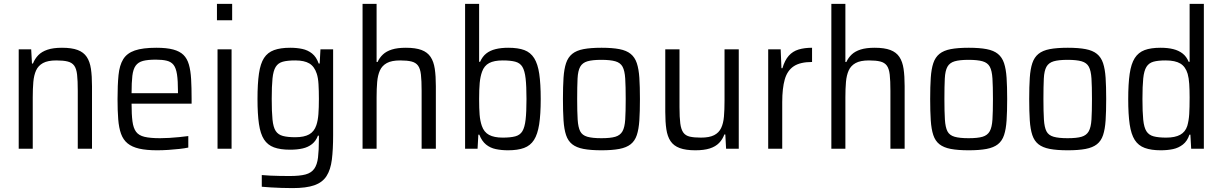

<svg xmlns="http://www.w3.org/2000/svg" viewBox="-20 -763 6272 985"><path d="M76 0V-510H140L144 -437H149Q159 -462 176.5 -480Q194 -498 223.5 -508Q253 -518 298 -518Q348 -518 378.5 -506.5Q409 -495 425 -471Q441 -447 446.5 -410Q452 -373 452 -321V0H379V-297Q379 -349 375.5 -380Q372 -411 360.5 -426.5Q349 -442 327 -447.5Q305 -453 269 -453Q225 -453 200.5 -439.5Q176 -426 165 -401.5Q154 -377 151 -342.5Q148 -308 148 -264V0Z M786 8Q731 8 694 -0.5Q657 -9 634.5 -27.5Q612 -46 601 -76.5Q590 -107 586.5 -151Q583 -195 583 -254Q583 -327 588 -377.5Q593 -428 612 -459Q631 -490 671.5 -504Q712 -518 782 -518Q835 -518 868.5 -509Q902 -500 921 -481.5Q940 -463 949 -432Q958 -401 960.5 -357Q963 -313 963 -255V-231H655Q655 -176 659.5 -141Q664 -106 678 -87Q692 -68 721.5 -61Q751 -54 801 -54Q823 -54 848 -55.5Q873 -57 898.5 -59.5Q924 -62 946 -65V-6Q928 -2 901 1Q874 4 844 6Q814 8 786 8ZM893 -266V-294Q893 -349 888 -381.5Q883 -414 870.5 -430Q858 -446 835.5 -451.5Q813 -457 780 -457Q738 -457 713.5 -450.5Q689 -444 676 -426Q663 -408 659 -374Q655 -340 655 -285H912Z M1093 -659V-743H1171V-659ZM1096 0V-510H1168V0Z M1481 202Q1453 202 1424 201Q1395 200 1369.5 198.5Q1344 197 1323 195V135Q1343 137 1366.5 138Q1390 139 1415.5 139.5Q1441 140 1466 140Q1518 140 1547.5 132Q1577 124 1592 103Q1607 82 1611.5 45Q1616 8 1616 -49V-67H1611Q1601 -40 1581 -24Q1561 -8 1533 -1.5Q1505 5 1468 5Q1418 5 1385.5 -7Q1353 -19 1334.5 -47.5Q1316 -76 1308.5 -127Q1301 -178 1301 -255Q1301 -334 1308.5 -385.5Q1316 -437 1334.5 -465.5Q1353 -494 1386 -506Q1419 -518 1469 -518Q1502 -518 1530.5 -512Q1559 -506 1581 -488.5Q1603 -471 1615 -437H1620L1624 -510H1689V-70Q1689 4 1682.5 56Q1676 108 1655 140.5Q1634 173 1592.5 187.5Q1551 202 1481 202ZM1495 -59Q1540 -59 1566 -73.5Q1592 -88 1603 -121Q1611 -145 1613.5 -177.5Q1616 -210 1616 -256Q1616 -298 1614 -331Q1612 -364 1605 -385Q1593 -422 1567 -437.5Q1541 -453 1495 -453Q1455 -453 1431 -446.5Q1407 -440 1394.5 -420Q1382 -400 1378 -360.5Q1374 -321 1374 -256Q1374 -189 1378 -149.5Q1382 -110 1394.5 -91Q1407 -72 1431.5 -65.5Q1456 -59 1495 -59Z M1840 0V-743H1912V-445H1917Q1927 -467 1944.5 -483.5Q1962 -500 1990.5 -509Q2019 -518 2062 -518Q2112 -518 2142.5 -506.5Q2173 -495 2189 -471Q2205 -447 2210.5 -410Q2216 -373 2216 -321V0H2143V-297Q2143 -349 2139.5 -380Q2136 -411 2124.5 -426.5Q2113 -442 2091 -447.5Q2069 -453 2033 -453Q1989 -453 1964.5 -439.5Q1940 -426 1929 -401.5Q1918 -377 1915 -342.5Q1912 -308 1912 -264V0Z M2586 8Q2553 8 2524 2Q2495 -4 2473.5 -21.5Q2452 -39 2439 -72H2434L2430 0H2366V-743H2438V-446H2443Q2455 -473 2474.5 -488.5Q2494 -504 2522.5 -511Q2551 -518 2587 -518Q2638 -518 2670 -506Q2702 -494 2720.5 -464.5Q2739 -435 2746.5 -384Q2754 -333 2754 -255Q2754 -176 2746 -125Q2738 -74 2719.5 -45Q2701 -16 2668.5 -4Q2636 8 2586 8ZM2559 -57Q2599 -57 2623.5 -63.5Q2648 -70 2660 -90Q2672 -110 2676.5 -149.5Q2681 -189 2681 -255Q2681 -321 2676.5 -360.5Q2672 -400 2660 -420Q2648 -440 2623.5 -446.5Q2599 -453 2559 -453Q2515 -453 2489.5 -439.5Q2464 -426 2453 -395Q2444 -370 2441 -337.5Q2438 -305 2438 -255Q2438 -207 2440.5 -175Q2443 -143 2452 -117Q2463 -85 2489 -71Q2515 -57 2559 -57Z M3066 8Q3010 8 2973.5 1Q2937 -6 2915.5 -23Q2894 -40 2884 -70Q2874 -100 2871 -145.5Q2868 -191 2868 -255Q2868 -319 2871 -364Q2874 -409 2884 -439Q2894 -469 2915.5 -486.5Q2937 -504 2973.5 -511Q3010 -518 3066 -518Q3121 -518 3157.5 -511Q3194 -504 3215.5 -486.5Q3237 -469 3247 -439Q3257 -409 3260 -364Q3263 -319 3263 -255Q3263 -191 3260 -145.5Q3257 -100 3247 -70Q3237 -40 3215.5 -23Q3194 -6 3157.5 1Q3121 8 3066 8ZM3065 -54Q3112 -54 3137 -61.5Q3162 -69 3173.5 -89.5Q3185 -110 3187.5 -150Q3190 -190 3190 -255Q3190 -320 3187.5 -360Q3185 -400 3174 -420.5Q3163 -441 3137 -448.5Q3111 -456 3065 -456Q3019 -456 2993.5 -448.5Q2968 -441 2956.5 -420.5Q2945 -400 2943 -360Q2941 -320 2941 -255Q2941 -190 2943.5 -150Q2946 -110 2956.5 -89.5Q2967 -69 2993 -61.5Q3019 -54 3065 -54Z M3547 8Q3498 8 3467 -3.5Q3436 -15 3420 -39Q3404 -63 3398.5 -100Q3393 -137 3393 -189V-510H3466V-213Q3466 -161 3470 -130Q3474 -99 3485.5 -83Q3497 -67 3519 -62Q3541 -57 3576 -57Q3619 -57 3643.5 -69.5Q3668 -82 3679.5 -106Q3691 -130 3694 -165Q3697 -200 3697 -246V-510H3770V0H3705L3701 -73H3696Q3687 -48 3669 -29.5Q3651 -11 3621.5 -1.5Q3592 8 3547 8Z M3921 0V-510H3985L3989 -413H3994Q4006 -454 4026.5 -477Q4047 -500 4077 -509Q4107 -518 4146 -518V-445Q4085 -445 4052 -423Q4019 -401 4006 -355.5Q3993 -310 3993 -239V0Z M4245 0V-743H4317V-445H4322Q4332 -467 4349.5 -483.5Q4367 -500 4395.5 -509Q4424 -518 4467 -518Q4517 -518 4547.5 -506.5Q4578 -495 4594 -471Q4610 -447 4615.5 -410Q4621 -373 4621 -321V0H4548V-297Q4548 -349 4544.5 -380Q4541 -411 4529.5 -426.5Q4518 -442 4496 -447.5Q4474 -453 4438 -453Q4394 -453 4369.5 -439.5Q4345 -426 4334 -401.5Q4323 -377 4320 -342.5Q4317 -308 4317 -264V0Z M4950 8Q4894 8 4857.5 1Q4821 -6 4799.5 -23Q4778 -40 4768 -70Q4758 -100 4755 -145.5Q4752 -191 4752 -255Q4752 -319 4755 -364Q4758 -409 4768 -439Q4778 -469 4799.5 -486.5Q4821 -504 4857.5 -511Q4894 -518 4950 -518Q5005 -518 5041.5 -511Q5078 -504 5099.5 -486.5Q5121 -469 5131 -439Q5141 -409 5144 -364Q5147 -319 5147 -255Q5147 -191 5144 -145.5Q5141 -100 5131 -70Q5121 -40 5099.5 -23Q5078 -6 5041.5 1Q5005 8 4950 8ZM4949 -54Q4996 -54 5021 -61.5Q5046 -69 5057.5 -89.5Q5069 -110 5071.5 -150Q5074 -190 5074 -255Q5074 -320 5071.5 -360Q5069 -400 5058 -420.5Q5047 -441 5021 -448.5Q4995 -456 4949 -456Q4903 -456 4877.5 -448.5Q4852 -441 4840.5 -420.5Q4829 -400 4827 -360Q4825 -320 4825 -255Q4825 -190 4827.5 -150Q4830 -110 4840.5 -89.5Q4851 -69 4877 -61.5Q4903 -54 4949 -54Z M5458 8Q5402 8 5365.5 1Q5329 -6 5307.5 -23Q5286 -40 5276 -70Q5266 -100 5263 -145.5Q5260 -191 5260 -255Q5260 -319 5263 -364Q5266 -409 5276 -439Q5286 -469 5307.5 -486.5Q5329 -504 5365.5 -511Q5402 -518 5458 -518Q5513 -518 5549.5 -511Q5586 -504 5607.5 -486.5Q5629 -469 5639 -439Q5649 -409 5652 -364Q5655 -319 5655 -255Q5655 -191 5652 -145.5Q5649 -100 5639 -70Q5629 -40 5607.5 -23Q5586 -6 5549.5 1Q5513 8 5458 8ZM5457 -54Q5504 -54 5529 -61.5Q5554 -69 5565.5 -89.5Q5577 -110 5579.5 -150Q5582 -190 5582 -255Q5582 -320 5579.5 -360Q5577 -400 5566 -420.5Q5555 -441 5529 -448.5Q5503 -456 5457 -456Q5411 -456 5385.5 -448.5Q5360 -441 5348.5 -420.5Q5337 -400 5335 -360Q5333 -320 5333 -255Q5333 -190 5335.5 -150Q5338 -110 5348.5 -89.5Q5359 -69 5385 -61.5Q5411 -54 5457 -54Z M5935 8Q5886 8 5853 -4Q5820 -16 5801.5 -45Q5783 -74 5775.5 -125Q5768 -176 5768 -254Q5768 -333 5775.5 -384.5Q5783 -436 5801.5 -465Q5820 -494 5852 -506Q5884 -518 5934 -518Q5971 -518 5999 -511Q6027 -504 6047 -488.5Q6067 -473 6078 -446H6083V-743H6156V0H6091L6087 -72H6082Q6071 -39 6048.5 -21.5Q6026 -4 5997.5 2Q5969 8 5935 8ZM5963 -57Q6008 -57 6034.5 -71.5Q6061 -86 6071 -117Q6079 -145 6081 -178Q6083 -211 6083 -263Q6083 -302 6081 -332.5Q6079 -363 6073 -384Q6062 -421 6035.5 -437Q6009 -453 5960 -453Q5921 -453 5897.5 -446.5Q5874 -440 5861.5 -420Q5849 -400 5845 -360.5Q5841 -321 5841 -255Q5841 -189 5845 -149Q5849 -109 5861.5 -89.5Q5874 -70 5898.5 -63.5Q5923 -57 5963 -57Z"/></svg>

Font: Saira SemiCondensed
Style: Regular
Weight: 400
Width: 4
Designer: Hector Gatti with collaboration of the Omnibus-Type team
Foundry: Omnibus-Type
Version: Version 1.101